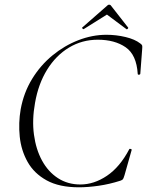

<svg xmlns="http://www.w3.org/2000/svg" viewBox="-20 -784 626 817"><path d="M316 13Q232 13 178.5 -16.5Q125 -46 97.5 -95Q70 -144 64 -202.5Q58 -261 68 -319Q81 -390 116.5 -448Q152 -506 203 -548Q254 -590 313.5 -613Q373 -636 433 -636Q474 -636 514 -626.5Q554 -617 577 -599Q584 -594 585 -590Q586 -586 585 -575L577 -470Q576 -466 571 -466Q566 -466 566 -470Q561 -551 514.5 -583Q468 -615 396 -615Q329 -615 273.5 -581.5Q218 -548 180.5 -487.5Q143 -427 129 -346Q116 -274 124.5 -211Q133 -148 159 -100.5Q185 -53 226.5 -26Q268 1 322 1Q380 1 435 -36Q490 -73 530 -149Q532 -152 537 -150Q542 -148 540 -145L510 -39Q506 -26 503.5 -22Q501 -18 492 -15Q445 0 399.5 6.5Q354 13 316 13ZM336 -660Q335 -659 331.5 -662Q328 -665 330 -667L435 -759Q439 -764 444.5 -764Q450 -764 453 -759L525 -667Q527 -665 523.5 -661.5Q520 -658 518 -660L435 -722Z"/></svg>

Font: Cormorant Light
Style: Italic
Weight: 300
Italic angle: -10°
Designer: Christian Thalmann (Catharsis Fonts)
Foundry: Catharsis Fonts
Version: Version 4.000